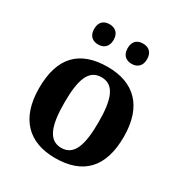

<svg xmlns="http://www.w3.org/2000/svg" viewBox="-176 -880 966 1019"><g transform="rotate(30 306.5 -370.0)"><path d="M408 -626C438 -626 467 -643 467 -688C467 -734 438 -750 408 -750C376 -750 348 -734 348 -688C348 -643 376 -626 408 -626ZM202 -626C233 -626 262 -643 262 -688C262 -734 233 -750 202 -750C171 -750 143 -734 143 -688C143 -643 171 -626 202 -626ZM305 10C476 10 566 -82 566 -270C566 -458 468 -549 308 -549C136 -549 47 -458 47 -270C47 -82 145 10 305 10ZM307 -53C230 -53 202 -128 202 -270C202 -413 229 -485 306 -485C383 -485 411 -413 411 -270C411 -128 384 -53 307 -53Z"/></g></svg>

Font: Noto Nastaliq Urdu
Style: Bold
Weight: 700
Designer: Monotype Design Team (Patrick Giasson: type design, Kamal Mansour: OpenType code, Glenda Bellarosa). Updated by Simon Co
Foundry: Monotype Imaging Inc., Simon Cozens
Version: Version 3.009